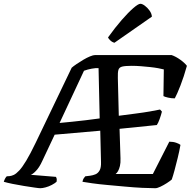

<svg xmlns="http://www.w3.org/2000/svg" viewBox="-57 -995 1009 1015"><path d="M156 0Q149 0 125 -3.5Q101 -7 69.5 -12Q38 -17 9 -23Q-20 -29 -37 -34Q-34 -44 -29.5 -52Q-25 -60 -21 -63L-6 -64Q4 -65 16 -70.5Q28 -76 44.5 -93.5Q61 -111 82 -146Q103 -181 131 -239L322 -637Q331 -645 348 -656.5Q365 -668 383.5 -679Q402 -690 419 -697Q436 -704 446 -704H850Q873 -696 896.5 -679Q920 -662 931 -647Q915 -589 897 -543Q879 -497 867 -475Q849 -475 831.5 -479Q814 -483 807 -487L809 -628Q798 -631 779 -634.5Q760 -638 736.5 -640.5Q713 -643 688 -645Q663 -647 639 -647Q605 -647 589 -643Q573 -639 569 -625.5Q565 -612 566 -582L571 -383Q616 -389 659 -394.5Q702 -400 736.5 -406Q771 -412 789 -416L799 -405Q794 -385 786.5 -364.5Q779 -344 772 -334L575 -314L580 -158Q581 -134 577 -117.5Q573 -101 567 -90.5Q561 -80 554 -75H751L838 -246Q859 -246 875.5 -240Q892 -234 897 -229Q891 -195 882.5 -160.5Q874 -126 866 -96Q858 -66 851 -46Q842 -38 825 -27Q808 -16 791 -8Q774 0 764 0Q737 0 695 -2Q653 -4 605 -8.5Q557 -13 511.5 -17Q466 -21 431 -26Q396 -31 379 -34Q381 -46 386 -53Q391 -60 394 -63L419 -66Q434 -68 447.5 -73.5Q461 -79 469.5 -94Q478 -109 477 -138L473 -304L232 -283L166 -143Q151 -110 133 -91.5Q115 -73 105 -71L239 -60Q241 -57 242.5 -51Q244 -45 242 -34Q233 -26 217 -17.5Q201 -9 184 -4.5Q167 0 156 0ZM258 -345Q289 -348 324.5 -351.5Q360 -355 397 -359.5Q434 -364 470 -369L464 -635Q450 -636 428 -632Q406 -628 387 -621ZM548 -769Q536 -772 526.5 -781Q517 -790 514 -797Q552 -850 586.5 -889.5Q621 -929 647.5 -952Q674 -975 685 -975Q695 -975 709 -964.5Q723 -954 734 -938.5Q745 -923 746 -907Z"/></svg>

Font: Texturina Medium 12pt SemiBold
Style: Italic
Weight: 600
Italic angle: -11°
Version: Version 1.002